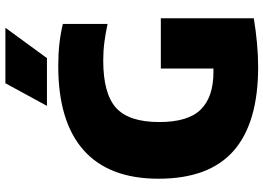

<svg xmlns="http://www.w3.org/2000/svg" viewBox="-156 -836 1001 730"><g transform="rotate(-90 345.0 -470.5)"><path d="M456 10Q243.5 10 137.2 -83.2Q31 -176.5 31 -369Q31 -557.5 139.8 -653.8Q248.5 -750 459 -750Q504 -750 543 -745.8Q582 -741.5 619.5 -732.5V-562.5Q585 -570 551 -574.5Q517 -579 480.5 -579Q354.5 -579 300.5 -530.2Q246.5 -481.5 246.5 -366Q246.5 -256 294.2 -208Q342 -160 436 -160Q442.5 -160 450 -160V-360H641V-6.5Q595.5 1 547.8 5.5Q500 10 456 10ZM308 -793 394 -951H605L489.5 -793Z"/></g></svg>

Font: Encode Sans Semi Condensed Black
Style: Regular
Weight: 900
Width: 4
Designer: Multiple Designers
Foundry: Impallari Type
Version: Version 3.000; ttfautohint (v1.8.3) -l 8 -r 50 -G 200 -x 14 